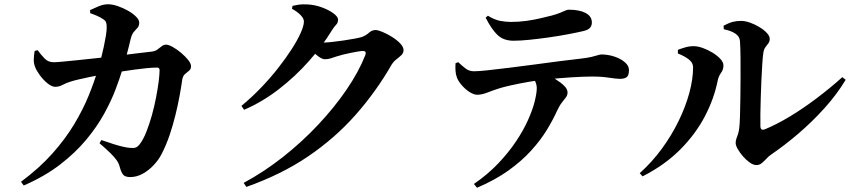

<svg xmlns="http://www.w3.org/2000/svg" viewBox="-20 -814 3990 899"><path d="M589.9 15.1Q566.6 15.1 557.2 4.5Q547.8 -6.1 541.1 -30.8Q536.9 -48.4 526.6 -63.2Q516.4 -78 497.2 -96.8Q478.1 -115.7 446 -143.2L454.6 -158.3Q484.3 -147.9 509.8 -139.8Q535.3 -131.7 554.8 -127.3Q574.2 -122.9 586.1 -121.8Q605.4 -119.7 615.2 -123.2Q624.9 -126.8 634.5 -139.1Q651.6 -161.6 665.6 -197.4Q679.7 -233.2 691.3 -274.8Q702.8 -316.4 710.7 -357.4Q718.6 -398.4 722.9 -432.2Q727.2 -466.1 727.2 -485.1Q727.2 -497.6 715.9 -497.6Q694.6 -497.6 665.5 -494.7Q636.5 -491.9 604.9 -487.4Q573.3 -482.9 542.4 -478.1Q511.6 -473.4 485.5 -468.9Q468.5 -466.4 445.3 -462.4Q422.1 -458.3 397.5 -452.9Q372.8 -447.5 350.4 -442.5Q328 -437.5 312.7 -432.6Q290.4 -426.1 273.7 -416.8Q256.9 -407.5 238.6 -407.5Q222.9 -407.5 203.3 -423.1Q183.7 -438.8 167.6 -460.5Q151.5 -482.2 144.8 -499.2Q137.6 -517.3 138.1 -535.5Q138.6 -553.7 142.2 -575.5L156.2 -579Q172.9 -556.4 189.4 -539.5Q205.9 -522.6 231.5 -522.6Q243.1 -522.6 272.3 -525.3Q301.5 -528.1 342.7 -532.2Q383.9 -536.2 431.3 -541.6Q478.7 -547 526.5 -552.6Q574.3 -558.3 617.8 -563.8Q661.3 -569.3 693 -572.7Q707 -574.7 717.3 -582.3Q727.6 -589.8 737.1 -597.4Q746.6 -605 757.2 -605Q769.1 -605 788.5 -594.2Q807.9 -583.5 827.5 -567Q847.1 -550.6 860.8 -533.6Q874.5 -516.5 874.5 -504Q874.5 -490.6 865.5 -483.3Q856.5 -476 846.1 -467Q835.7 -458 833 -439.2Q828.4 -406.2 820.6 -363.7Q812.8 -321.2 801.2 -274.3Q789.7 -227.4 774 -181.1Q758.3 -134.9 737.5 -94.4Q723.6 -66.5 699.9 -41.2Q676.3 -15.9 648 -0.4Q619.7 15.1 589.9 15.1ZM78.3 37.2Q164.6 -27.1 225.3 -95.2Q286 -163.4 327.1 -231.8Q368.2 -300.2 395.1 -366.1Q422 -431.9 439.4 -491.6Q446.6 -513.8 453.4 -541.3Q460.2 -568.8 466.2 -596.2Q472.1 -623.7 475.9 -647.3Q479.6 -670.9 479.6 -684.6Q479.9 -700.8 476.7 -709.2Q473.6 -717.6 463.5 -723.8Q450.5 -732.9 434.4 -739.9Q418.3 -746.9 402.4 -752.3L401.7 -766.8Q419.6 -775.4 442.5 -784.8Q465.5 -794.2 486.2 -794Q507 -794 532.2 -785.2Q557.4 -776.4 580.2 -763.4Q602.9 -750.4 617.4 -735.6Q631.9 -720.8 631.9 -708.4Q631.9 -692.8 624.3 -684.4Q616.8 -676 607.7 -666Q598.7 -656.1 592.7 -635.1Q589 -619.3 583.3 -596.4Q577.5 -573.5 570.1 -545.6Q562.6 -517.8 552.5 -486.2Q540.9 -447.8 520.8 -394.5Q500.6 -341.3 467.4 -280.9Q434.2 -220.5 383.6 -159.6Q332.9 -98.7 261.2 -43.4Q189.4 11.9 91.2 54.6Z M1121 42.3Q1216.6 -9.2 1305.2 -79.2Q1393.9 -149.2 1469.5 -229.7Q1545.2 -310.2 1602.4 -393.9Q1659.6 -477.6 1690.6 -556.1Q1697.7 -575.2 1679.2 -575.2Q1671.2 -575.2 1655.6 -572.7Q1640 -570.2 1621 -566.2Q1602 -562.2 1584.9 -558Q1567.8 -553.8 1557.2 -550.1Q1541.2 -544.9 1528.4 -540.7Q1515.6 -536.6 1500.7 -536.6Q1488.3 -536.6 1469.6 -550.7Q1451 -564.9 1430.3 -582.3L1448.7 -618.3Q1465.2 -616.3 1475.6 -615.6Q1486 -614.8 1496.4 -614.8Q1509.1 -614.8 1534.3 -617.5Q1559.5 -620.2 1587.8 -624.3Q1616.2 -628.4 1639.8 -632.9Q1663.5 -637.4 1673.5 -640.5Q1692.6 -647.2 1707.1 -660.3Q1721.6 -673.4 1738.5 -673.4Q1749.4 -673.4 1770.9 -664.5Q1792.4 -655.6 1815.1 -641.5Q1837.7 -627.4 1853.6 -610.9Q1869.5 -594.5 1869.5 -579.2Q1869.5 -565.4 1859 -555.5Q1848.4 -545.6 1835.5 -535.7Q1822.6 -525.8 1813.4 -510.8Q1740.1 -383.5 1644 -275.1Q1547.9 -166.7 1422.4 -81.5Q1296.8 3.6 1133.4 61.2ZM1110.4 -318.2Q1158.6 -358 1202.5 -403.7Q1246.4 -449.5 1282.8 -496Q1319.3 -542.6 1346.3 -584.8Q1373.4 -627 1388.2 -660.6Q1403 -694.2 1403 -713.1Q1403 -727.6 1387.1 -743.8Q1371.1 -760 1347.1 -772.9L1349.7 -786.6Q1364.1 -790 1379.7 -792.3Q1395.3 -794.6 1419.6 -793.2Q1453.3 -791.9 1486.2 -779.8Q1519.1 -767.8 1541 -751.7Q1562.8 -735.6 1562.8 -722.5Q1562.8 -706.9 1554.2 -698.6Q1545.5 -690.2 1533.1 -670.5Q1489.2 -598.5 1426.1 -527.5Q1363.1 -456.5 1286.4 -397Q1209.8 -337.5 1123 -299.9Z M2198.9 47.4Q2264.4 2.4 2313.1 -49.1Q2361.9 -100.5 2396.6 -152.6Q2431.3 -204.6 2452.7 -252.8Q2474.2 -301 2483.7 -339.6Q2493.3 -378.2 2493.3 -401.4Q2493.3 -416.4 2486.5 -432Q2479.6 -447.5 2462.8 -462.9L2529.6 -473.1Q2559.4 -456.9 2583.6 -441.6Q2607.9 -426.4 2622.6 -411.3Q2637.4 -396.3 2637.4 -380.9Q2637.4 -368.5 2630 -358.4Q2622.5 -348.3 2611.5 -334.6Q2600.5 -321 2588.7 -296.1Q2569.7 -253.7 2540.4 -205.5Q2511.1 -157.4 2466.8 -108.7Q2422.6 -60 2360.5 -15.5Q2298.3 29 2213.6 65.1ZM2214.6 -370.3Q2198.3 -370.3 2178 -383.5Q2157.8 -396.6 2141.4 -415.9Q2124.9 -435.1 2119.2 -451.8Q2113.8 -465.6 2112.8 -482.8Q2111.8 -499.9 2112.9 -517.9L2125.4 -522.9Q2144.7 -504.9 2160.9 -492.6Q2177.1 -480.3 2200 -480.3Q2220.2 -480.3 2264 -485Q2307.7 -489.7 2364.8 -496.8Q2421.9 -503.9 2483 -512Q2544.1 -520.1 2599.8 -527.5Q2655.5 -534.8 2696.1 -539.1Q2729.9 -542.8 2749.6 -547.6Q2769.4 -552.3 2779.7 -555.7Q2790.1 -559 2794.7 -559Q2826.8 -559 2856.5 -549.2Q2886.2 -539.3 2905.6 -522.8Q2925 -506.4 2925 -485.6Q2925 -461.1 2914.4 -452.9Q2903.8 -444.8 2883 -444.8Q2866.4 -444.8 2831.5 -450.2Q2796.5 -455.6 2753 -455.6Q2713.2 -455.6 2656.1 -452Q2599 -448.4 2536.8 -441.9Q2498.8 -438.3 2454.6 -430.6Q2410.5 -422.9 2372.3 -414.4Q2334.2 -405.9 2313.6 -399Q2288.7 -391.1 2262.8 -380.9Q2236.9 -370.6 2214.6 -370.3ZM2384.5 -623.3Q2337.4 -623.3 2309.1 -650.6Q2280.9 -677.8 2254 -731.3L2264.4 -740.4Q2295.3 -721.4 2321.7 -716.3Q2348.2 -711.3 2373.2 -711.3Q2409.9 -711.3 2445.9 -716.4Q2481.9 -721.4 2513 -729Q2544.1 -736.5 2564.5 -741.5Q2589.9 -748.5 2604.4 -754.7Q2618.8 -760.8 2627.5 -764.7Q2636.2 -768.6 2642.8 -768.6Q2692.9 -768.6 2722.1 -753.2Q2751.3 -737.7 2751.3 -708.4Q2751.3 -693.6 2742.4 -683.6Q2733.5 -673.5 2709.5 -668.1Q2680.1 -661.2 2637.4 -653.2Q2594.8 -645.2 2548.4 -638.6Q2501.9 -632.1 2459.1 -627.7Q2416.3 -623.3 2384.5 -623.3Z M3521.5 -41.1Q3507.4 -41.1 3490.7 -52.9Q3473.9 -64.8 3459 -81.8Q3444.1 -98.8 3434.3 -116.1Q3424.6 -133.4 3424.6 -144.5Q3424.6 -155.7 3428.2 -165.2Q3431.8 -174.7 3436 -187.5Q3440.2 -200.3 3441.9 -219.5Q3443.7 -233.9 3444.8 -269.9Q3445.9 -305.8 3446.6 -353.7Q3447.2 -401.5 3447.5 -451.9Q3447.8 -502.2 3447.3 -546.9Q3446.8 -591.6 3444.8 -620.6Q3443.8 -642.2 3424.3 -655.9Q3404.8 -669.6 3369.1 -677.1L3367.9 -693.6Q3392.2 -706.6 3410.4 -711.4Q3428.6 -716.2 3448.8 -716.2Q3469.1 -716.2 3492.4 -707.9Q3515.7 -699.6 3536.7 -686.6Q3557.8 -673.7 3570.9 -659.3Q3584.1 -645 3584.1 -632.6Q3584.1 -619.7 3577.8 -611.4Q3571.4 -603.1 3563.9 -593Q3556.3 -582.8 3553.9 -564.4Q3551.4 -547.3 3549.2 -513.9Q3547 -480.5 3545.1 -439.9Q3543.2 -399.2 3542.1 -357.4Q3541 -315.7 3540.3 -280.6Q3539.7 -245.4 3540.4 -223.9Q3540.4 -199.9 3562.9 -209.2Q3618.5 -232.3 3680.6 -269.9Q3742.6 -307.5 3805 -354.8Q3867.4 -402 3924 -452.7L3939.7 -440.3Q3898.2 -371.4 3840.1 -307.1Q3782 -242.8 3717.5 -187.8Q3653 -132.7 3590.7 -90.3Q3579.4 -82.9 3568.9 -71.2Q3558.3 -59.5 3547 -50.3Q3535.6 -41.1 3521.5 -41.1ZM2975.5 -3.2Q3032.9 -54.7 3079 -117.7Q3125 -180.7 3157.7 -247.9Q3190.4 -315.1 3207.8 -379.5Q3225.2 -443.9 3225.2 -498.3Q3225.2 -514.8 3214.6 -526.7Q3204 -538.6 3187.7 -547.7Q3171.3 -556.8 3154 -563.7V-580.8Q3171.1 -587.2 3190.2 -592.7Q3209.3 -598.2 3231.1 -597.7Q3248.2 -597.4 3271.3 -589.1Q3294.5 -580.8 3316.6 -567.3Q3338.6 -553.7 3353 -538.1Q3367.4 -522.5 3367.4 -507.4Q3367.4 -488.3 3356.1 -472.7Q3344.7 -457.1 3340.7 -437.6Q3324 -352.9 3280.8 -270Q3237.7 -187.1 3165.7 -114.5Q3093.7 -41.8 2988.7 11.8Z"/></svg>

Font: Noto Serif SC ExtraLight
Style: Regular
Weight: 200
Designer: Ryoko NISHIZUKA 西塚涼子 (kana & ideographs); Frank Grießhammer (Latin, Greek & Cyrillic); Wenlong ZHANG 张文龙 (bopomofo); San
Foundry: Adobe
Version: Version 2.002-H1;hotconv 1.1.0;makeotfexe 2.6.0